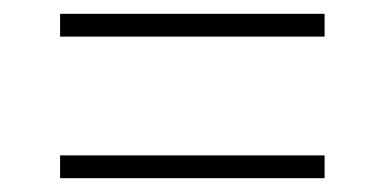

<svg xmlns="http://www.w3.org/2000/svg" viewBox="-20 -451 556 278"><path d="M67 -193V-226H450V-193ZM67 -398V-431H450V-398Z"/></svg>

Font: Anek Gurmukhi Medium ExtraLight
Style: Regular
Weight: 250
Version: Version 1.003